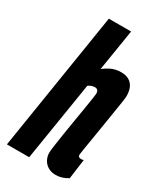

<svg xmlns="http://www.w3.org/2000/svg" viewBox="-206 -810 750 889"><g transform="rotate(30 169.0 -365.0)"><path d="M298.5 -126.9Q298.5 -119.4 302.6 -116.1Q306.7 -112.7 314.4 -112.7Q317.3 -112.7 320.7 -113Q324.1 -113.3 328.2 -115.2L314 -9.9Q299.8 -0.7 283.4 4.6Q267 10 249.9 10Q225.9 10 208.7 -0.1Q191.4 -10.2 182.1 -27.5Q172.7 -44.7 172.7 -65.1Q172.7 -74.8 176.5 -102.2Q180.3 -129.5 186.1 -167Q191.8 -204.5 198.8 -244.9Q205.7 -285.4 211.5 -321.2Q217.2 -357 221 -381.1Q224.8 -405.3 224.8 -409.9Q224.8 -420.3 220.2 -426.7Q215.6 -433.1 203.4 -433.1Q199.3 -433.1 193.2 -431.7Q187 -430.3 181.2 -427.6Q175.4 -424.9 170.3 -420.4L102.8 0H-16.3L101.4 -740H220.5L184.8 -519.1Q201.4 -531.7 216.2 -539.5Q230.9 -547.3 245.6 -550.7Q260.3 -554 275.8 -554Q301.3 -554 318.2 -544Q335 -533.9 343.5 -515.3Q351.9 -496.6 351.9 -469.6Q351.9 -462.9 348 -436.4Q344 -409.8 337.9 -372.1Q331.8 -334.4 325.2 -293.5Q318.6 -252.5 312.5 -215.9Q306.4 -179.2 302.5 -155Q298.5 -130.7 298.5 -126.9Z"/></g></svg>

Font: Georama
Style: Italic
Weight: 400
Width: 2
Italic angle: -9°
Designer: Jean-Baptiste Levee
Foundry: Production Type
Version: Version 1.000